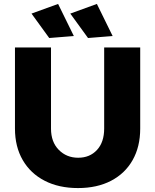

<svg xmlns="http://www.w3.org/2000/svg" viewBox="-20 -942 789 975"><path d="M239 -289Q239 -221 278.5 -181Q318 -141 377 -141Q436 -141 472.5 -180.5Q509 -220 509 -289V-701H692V-289Q692 -197 653.5 -129Q615 -61 544 -24Q473 13 376 13Q279 13 207 -24Q135 -61 95.5 -129Q56 -197 56 -289V-701H239ZM472 -922 552 -759 427 -749 337 -873ZM275 -922 355 -759 230 -749 140 -873Z"/></svg>

Font: Alexandria
Style: Bold
Weight: 700
Designer: Mohamed Gaber
Foundry: Kief Type Foundry
Version: Version 5.100